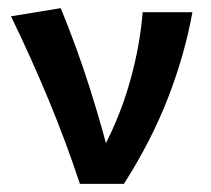

<svg xmlns="http://www.w3.org/2000/svg" viewBox="-20 -451 517 471"><path d="M176 0Q142 -103 99.5 -205.5Q57 -308 7 -411L129 -431Q170 -331 201.5 -231Q233 -131 258 -31H202Q261 -129 291.5 -226.5Q322 -324 330 -421H452Q433 -316 392 -210.5Q351 -105 284 0Z"/></svg>

Font: Ysabeau Office
Style: Bold
Weight: 700
Designer: Christian Thalmann (Catharsis Fonts)
Version: Version 2.001;gftools[0.9.30]; featfreeze: tnum,lnum,ss02